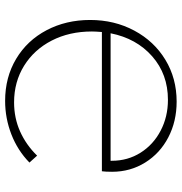

<svg xmlns="http://www.w3.org/2000/svg" viewBox="0 -704 710 750"><g transform="rotate(-90 355.0 -329.0)"><path d="M652 -332Q652 -237 610.5 -159.5Q569 -82 496.5 -38Q424 6 333 6Q256 6 193.5 -26.5Q131 -59 95 -117Q59 -175 59 -246Q59 -272 61 -286H605Q607 -312 607 -325Q607 -413 571.5 -482Q536 -551 473 -590Q410 -629 330 -629Q269 -629 216.5 -605.5Q164 -582 122 -539L95 -569Q142 -615 205 -639.5Q268 -664 336 -664Q428 -664 500 -621Q572 -578 612 -502Q652 -426 652 -332ZM600 -252H102V-247Q102 -185 133.5 -135Q165 -85 219.5 -56.5Q274 -28 340 -28Q440 -28 510 -89.5Q580 -151 600 -252Z"/></g></svg>

Font: Ysabeau SC Light
Style: Regular
Weight: 300
Designer: Christian Thalmann (Catharsis Fonts)
Version: Version 0.003